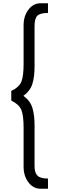

<svg xmlns="http://www.w3.org/2000/svg" viewBox="-20 -834 363 1172"><path d="M227.1 317.9Q183.1 317.9 153.6 279.1Q124 240.2 124 183.1V-55.2Q124 -130.4 110.1 -163.6Q96.2 -196.8 48.8 -220.2V-278.8Q96.7 -301.8 110.4 -335.4Q124 -369.1 124 -442.9V-679.2Q124 -736.3 153.6 -775.1Q183.1 -814 227.1 -814H272.9V-754.9Q226.1 -754.9 208.5 -738.5Q190.9 -722.2 190.9 -674.8V-428.2Q190.9 -364.3 177.5 -321.5Q164.1 -278.8 123 -249Q164.1 -219.2 177.5 -176.5Q190.9 -133.8 190.9 -69.8V180.2Q190.9 221.2 209 238.5Q227.1 255.9 272.9 255.9V317.9Z"/></svg>

Font: ø
Style: ø
Weight: 400
Designer: Samuel Oakes
Foundry: Samuel Oakes
Version: Version 1.000;PS 001.000;hotconv 1.0.88;makeotf.lib2.5.64775